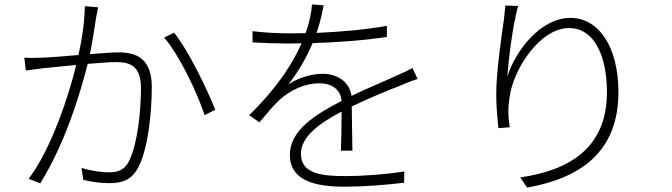

<svg xmlns="http://www.w3.org/2000/svg" viewBox="-20 -808 3040 869"><path d="M768 -660 723 -638C792 -559 874 -385 906 -287L954 -311C919 -402 831 -583 768 -660ZM90 -547 97 -489C120 -492 155 -496 174 -499L325 -514C294 -385 215 -138 110 1L162 22C275 -160 341 -378 377 -519C429 -523 478 -527 507 -527C571 -527 618 -507 618 -409C618 -295 601 -159 567 -85C544 -35 510 -28 472 -28C443 -28 393 -34 349 -48L357 6C387 14 435 21 473 21C532 21 578 8 609 -57C650 -139 667 -296 667 -415C667 -545 595 -571 516 -571C490 -571 441 -567 387 -563C400 -628 411 -702 415 -729C418 -745 421 -761 424 -775L364 -780C363 -710 351 -628 335 -559C269 -553 203 -548 169 -547C140 -546 119 -545 90 -547Z M1870 -451 1847 -500C1825 -488 1807 -480 1782 -469C1723 -441 1649 -412 1571 -374C1562 -437 1508 -474 1440 -474C1391 -474 1330 -456 1285 -426C1329 -481 1368 -549 1395 -613C1505 -616 1628 -625 1731 -641V-691C1632 -673 1519 -664 1413 -659C1430 -709 1438 -750 1445 -784L1392 -788C1390 -751 1380 -704 1363 -658L1288 -657C1244 -657 1178 -660 1123 -667V-616C1178 -613 1240 -611 1285 -611L1345 -612C1313 -540 1251 -427 1108 -287L1154 -254C1187 -293 1216 -329 1244 -355C1294 -400 1358 -431 1426 -431C1482 -431 1522 -403 1526 -351L1524 -350C1406 -289 1292 -218 1292 -107C1292 10 1406 37 1541 37C1623 37 1728 29 1809 19L1810 -32C1722 -18 1618 -11 1544 -11C1437 -11 1342 -21 1342 -112C1342 -189 1424 -249 1526 -303C1526 -247 1525 -169 1523 -126H1575L1572 -326C1656 -367 1737 -399 1800 -424C1823 -434 1848 -444 1870 -451Z M2325 -781 2267 -783C2264 -755 2263 -733 2259 -707C2249 -639 2226 -478 2226 -382C2226 -319 2232 -265 2236 -228L2287 -232C2279 -285 2279 -321 2286 -365C2302 -496 2425 -681 2555 -681C2673 -681 2727 -550 2727 -390C2727 -133 2549 -36 2335 -5L2366 41C2603 -1 2779 -117 2779 -391C2779 -596 2690 -727 2562 -727C2426 -727 2313 -578 2276 -461C2282 -539 2300 -693 2325 -781Z"/></svg>

Font: GenYoGothic2 TW L
Style: Regular
Weight: 300
Version: Version 2.100;PS 2.1;hotconv 16.6.51;makeotf.lib2.5.65220 DE